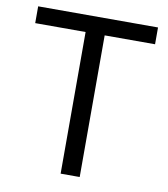

<svg xmlns="http://www.w3.org/2000/svg" viewBox="-79 -766 731 833"><g transform="rotate(10 286.0 -349.0)"><path d="M550 -624H328V0H244V-624H22V-698H550Z"/></g></svg>

Font: IBM Plex Sans
Style: Regular
Weight: 400
Designer: Mike Abbink, Paul van der Laan, Pieter van Rosmalen
Foundry: Bold Monday
Version: Version 3.201